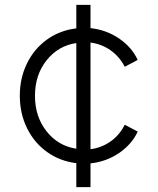

<svg xmlns="http://www.w3.org/2000/svg" viewBox="-20 -765 644 785"><path d="M292 -98Q225 -106 172.5 -143.5Q120 -181 90.5 -241Q61 -301 61 -374Q61 -446 90.5 -506Q120 -566 172.5 -603.5Q225 -641 292 -649V-745H350V-650Q415 -643 467 -607.5Q519 -572 543 -520L490 -492Q469 -533 432.5 -559Q396 -585 350 -591V-155Q396 -161 432.5 -187Q469 -213 490 -255L543 -227Q519 -175 467 -139.5Q415 -104 350 -97V0H292ZM292 -157V-589Q218 -578 170.5 -518.5Q123 -459 123 -373Q123 -288 170.5 -228Q218 -168 292 -157Z"/></svg>

Font: BLUETTI 2.0 Extralight
Style: Roman
Weight: 200
Designer: Stijn de Vries
Foundry: tokotype
Version: Version 2.005;October 31, 2023;FontCreator 14.0.0.2814 64-bi